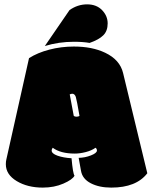

<svg xmlns="http://www.w3.org/2000/svg" viewBox="-20 -853 699 882"><path d="M222.2 -174.3Q257.8 -147.5 323.7 -147.5Q346.7 -147.5 373.5 -154.3Q400.4 -161.1 418.9 -174.3Q425.3 -169.4 425.3 -161.6Q425.3 -149.9 397.9 -139.2Q370.6 -128.4 341.3 -127.9L352.1 -68.4Q358.4 -31.2 397 -11.2Q435.5 8.8 491.2 8.8Q606 8.8 656.7 -57.1L545.4 -517.6Q530.8 -578.6 462.9 -610.8Q403.3 -639.2 319.3 -639.2Q260.7 -639.2 206.5 -625Q152.3 -610.8 113.3 -585.9L9.3 -121.1Q6.8 -111.3 6.8 -98.6Q6.8 -51.3 56.6 -21.2Q106.4 8.8 176.3 8.8Q229 8.8 271 -9.5Q313 -27.8 322.3 -45.9Q314.9 -55.7 308.6 -126Q270.5 -128.4 243.9 -137.9Q217.3 -147.5 217.3 -161.6Q217.3 -167.5 222.2 -174.3ZM319.8 -661.1Q361.8 -661.1 391.6 -655.8Q434.6 -670.9 454.6 -690.9Q474.6 -710.9 474.6 -745.4Q474.6 -779.8 449 -806.4Q423.3 -833 380.1 -833Q336.9 -833 299.3 -806.6L186 -641.6Q249.5 -661.1 319.8 -661.1ZM345.2 -320.3Q339.4 -316.9 331.1 -316.9Q322.8 -316.9 318.8 -320.8L300.3 -419.4Q307.1 -422.4 312 -422.4Q322.8 -422.4 328.1 -408.2Q332.5 -394.5 345.2 -320.3Z"/></svg>

Font: Friends & Family
Style: Regular
Weight: 400
Designer: Sarang Kulkarni, Maithili Shingre, Noopur Datye
Foundry: Ek Type
Version: Version 1.000;hotconv 1.0.117;makeotfexe 2.5.65602